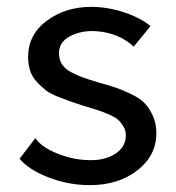

<svg xmlns="http://www.w3.org/2000/svg" viewBox="-20 -530 514 560"><path d="M242 10C297.3 10 343.5 -4.3 380.5 -33C417.5 -61.7 436 -98 436 -142C436 -161.3 432.3 -178.7 425 -194C417.7 -209.3 409.5 -221.5 400.5 -230.5C391.5 -239.5 378.2 -248.2 360.5 -256.5C342.8 -264.8 328.5 -270.8 317.5 -274.5C306.5 -278.2 290.3 -283 269 -289C249 -295 233.8 -299.8 223.5 -303.5C213.2 -307.2 201.5 -312.3 188.5 -319C175.5 -325.7 166.2 -333.7 160.5 -343C154.8 -352.3 152 -363 152 -375C152 -397 163.2 -413.7 185.5 -425C207.8 -436.3 233 -441 261 -439C305 -435.7 341.3 -420.7 370 -394L419 -454C398.3 -470.7 372.2 -484.2 340.5 -494.5C308.8 -504.8 277.3 -510 246 -510C196 -510 152.8 -496.5 116.5 -469.5C80.2 -442.5 62 -407.3 62 -364C62 -349.3 64 -335.8 68 -323.5C72 -311.2 78.7 -300.2 88 -290.5C97.3 -280.8 106 -272.8 114 -266.5C122 -260.2 134 -253.8 150 -247.5C166 -241.2 178 -236.7 186 -234L225 -221C243 -215.7 255.7 -211.8 263 -209.5C270.3 -207.2 280.8 -203.2 294.5 -197.5C308.2 -191.8 317.8 -186.5 323.5 -181.5C329.2 -176.5 334.5 -170 339.5 -162C344.5 -154 347 -145 347 -135C347 -112.3 336.5 -94.3 315.5 -81C294.5 -67.7 268.3 -61.7 237 -63C207 -63.7 176.8 -70.2 146.5 -82.5C116.2 -94.8 95 -109.7 83 -127L37 -67C55.7 -45 84.3 -26.7 123 -12C161.7 2.7 201.3 10 242 10Z"/></svg>

Font: Orkney
Style: Regular
Weight: 400
Designer: Samuel Oakes and Alfredo Marco Pradil
Foundry: Alfredo Marco Pradil
Version: 1.0; ttfautohint (v1.5)